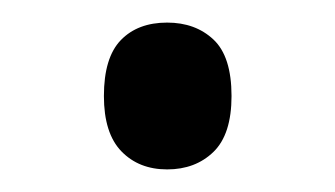

<svg xmlns="http://www.w3.org/2000/svg" viewBox="-20 -138 297 170"><path d="M128 12Q103 12 87.5 -4Q72 -20 72 -53Q72 -87 87 -102.5Q102 -118 128 -118Q153 -118 169 -103Q185 -88 185 -53Q185 -19 169 -3.5Q153 12 128 12Z"/></svg>

Font: Noto Sans Tamil Condensed
Style: Regular
Weight: 400
Width: 3
Designer: Jelle Bosma - Monotype Design Team
Foundry: Monotype Imaging Inc.
Version: Version 2.004